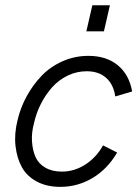

<svg xmlns="http://www.w3.org/2000/svg" viewBox="-20 -710 535 737"><path d="M311.5 -589.8 334.5 -689.9H401.9L378.9 -589.8ZM211.4 7.3Q159.7 7.3 121.6 -12.9Q83.5 -33.2 64.2 -67.9Q44.9 -102.5 39.6 -149.2Q34.2 -195.8 47.4 -249Q58.6 -296.9 82.3 -340.3Q106 -383.8 139.6 -418.9Q173.3 -454.1 220.2 -474.9Q267.1 -495.6 319.3 -495.6Q387.7 -495.6 431.6 -460Q475.6 -424.3 487.3 -358.9L422.4 -339.8Q416 -385.7 387.5 -411.1Q358.9 -436.5 313 -436.5Q274.4 -436.5 240 -419.9Q205.6 -403.3 180.4 -375.2Q155.3 -347.2 137.2 -311.8Q119.1 -276.4 110.4 -236.8Q100.6 -200.7 102.8 -167Q105 -133.3 116.2 -107.7Q127.4 -82 153.6 -66.7Q179.7 -51.3 217.3 -51.3Q265.6 -51.3 307.9 -78.6Q350.1 -106 375.5 -151.9L429.7 -124.5Q392.6 -61 335.4 -26.9Q278.3 7.3 211.4 7.3Z"/></svg>

Font: HK Grotesk Legacy
Style: Italic
Weight: 400
Italic angle: -13°
Designer: Alfredo Marco Pradil
Foundry: Hanken Design Co.
Version: Version 2.022;PS 002.022;hotconv 1.0.88;makeotf.lib2.5.64775